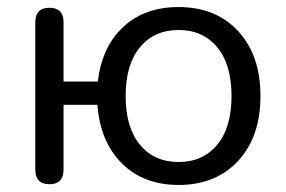

<svg xmlns="http://www.w3.org/2000/svg" viewBox="-20 -515 809 544"><path d="M486 9Q387 9 325.5 -52Q264 -113 256 -218H160V-35Q160 7 120 7Q80 7 80 -35V-452Q80 -493 120 -493Q160 -493 160 -452V-284H257Q269 -383 329.5 -439Q390 -495 486 -495Q592 -495 655 -426.5Q718 -358 718 -243Q718 -128 655 -59.5Q592 9 486 9ZM376.5 -105Q417 -56 486 -56Q555 -56 595.5 -105Q636 -154 636 -243Q636 -332 595.5 -381Q555 -430 486 -430Q417 -430 376.5 -381Q336 -332 336 -243Q336 -154 376.5 -105Z"/></svg>

Font: Nunito
Style: Regular
Weight: 400
Designer: Vernon Adams
Foundry: Vernon Adams
Version: Version 3.602